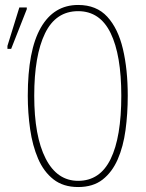

<svg xmlns="http://www.w3.org/2000/svg" viewBox="-20 -744 589 774"><path d="M495 -358Q495 -286 486 -219.5Q477 -153 454.5 -101.5Q432 -50 393.5 -20Q355 10 295 10Q235 10 195.5 -21Q156 -52 133.5 -104.5Q111 -157 101.5 -223Q92 -289 92 -358Q92 -541 144.5 -632.5Q197 -724 295 -724Q369 -724 412.5 -676.5Q456 -629 475.5 -546.5Q495 -464 495 -358ZM118 -358Q118 -195 164 -105Q210 -15 295 -15Q383 -15 426 -103Q469 -191 469 -358Q469 -522 426 -610.5Q383 -699 295 -699Q205 -699 161.5 -609.5Q118 -520 118 -358ZM10 -547V-559L58 -714H88V-707L25 -547Z"/></svg>

Font: Noto Sans ExtraCondensed Thin
Style: Regular
Weight: 100
Width: 2
Designer: Monotype Design Team
Foundry: Monotype Imaging Inc.
Version: Version 2.013; ttfautohint (v1.8.4.7-5d5b)